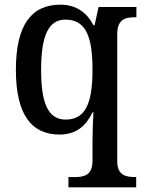

<svg xmlns="http://www.w3.org/2000/svg" viewBox="-20 -566 619 822"><path d="M273 236H563V192H558C517 192 482 183 482 125V-420C482 -483 516 -492 557 -492H564V-536H402L385 -458H380C353 -510 308 -546 239 -546C115 -546 48 -460 48 -267C48 -75 115 10 235 10C307 10 348 -27 376 -85H380C378 -56 376 5 376 41V122C376 183 342 192 301 192H273ZM261 -54C186 -54 156 -124 156 -266C156 -410 186 -482 260 -482C349 -482 376 -407 376 -267C376 -124 346 -54 261 -54Z"/></svg>

Font: Noto Serif Lao SemiCondensed Medium
Style: Regular
Weight: 500
Width: 4
Designer: Monotype Design Team
Foundry: Monotype Imaging Inc.
Version: Version 2.003